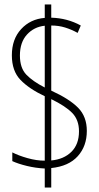

<svg xmlns="http://www.w3.org/2000/svg" viewBox="-20 -831 441 858"><path d="M180 -78Q139 -80 100 -89.5Q61 -99 35 -111V-150Q62 -136 102.5 -124.5Q143 -113 180 -113V-401Q110 -434 71.5 -474Q33 -514 33 -584Q33 -656 74.5 -701Q116 -746 180 -751V-811H209V-752Q281 -750 341 -717L327 -684Q300 -699 271 -708Q242 -717 209 -717V-426Q290 -389 329 -349.5Q368 -310 368 -246Q368 -178 327.5 -133Q287 -88 209 -80V7H180ZM180 -716Q132 -711 100.5 -676.5Q69 -642 69 -583Q69 -527 98 -497Q127 -467 180 -440ZM209 -114Q265 -119 299 -152.5Q333 -186 333 -244Q333 -295 303 -326Q273 -357 209 -388Z"/></svg>

Font: Noto Sans Tamil UI ExtraCondensed ExtraLight
Style: Regular
Weight: 200
Width: 2
Designer: Jelle Bosma - Monotype Design Team
Foundry: Monotype Imaging Inc.
Version: Version 2.004; ttfautohint (v1.8.4.7-5d5b)